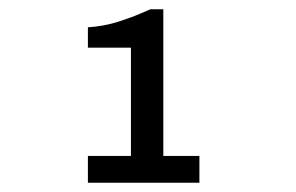

<svg xmlns="http://www.w3.org/2000/svg" viewBox="-20 -817 640 415"><path d="M170 -422V-480H263V-714H170V-758Q204 -760 237 -770.5Q270 -781 305 -797H333V-480H411V-422Z"/></svg>

Font: Chivo Mono Medium
Style: Regular
Weight: 500
Monospace: yes
Designer: Hector Gatti
Foundry: Omnibus-Type
Version: Version 1.008